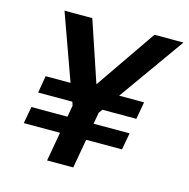

<svg xmlns="http://www.w3.org/2000/svg" viewBox="-104 -800 885 901"><g transform="rotate(15 339.0 -350.0)"><path d="M451 -381H572L557 -297H392L379 -279L369 -223H544L529 -141H355L330 0H203L228 -141H52L67 -223H242L252 -279L246 -297H80L94 -380H215L100 -700H235L334 -405L537 -700H678Z"/></g></svg>

Font: Sarabun SemiBold
Style: Italic
Weight: 600
Italic angle: -10°
Designer: Suppakit Chalermlarp | Katatrad Co.,Ltd.
Foundry: Cadson Demak Co.,Ltd.
Version: Version 1.000; ttfautohint (v1.6)